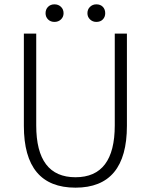

<svg xmlns="http://www.w3.org/2000/svg" viewBox="-20 -855 696 885"><path d="M90 -275V-700H147V-277Q147 -38 328 -38Q509 -38 509 -277V-700H565V-275Q565 10 328 10Q90 10 90 -275ZM190 -794Q190 -812 201.5 -823.5Q213 -835 231 -835Q249 -835 261 -823.5Q273 -812 273 -794Q273 -777 261 -765.5Q249 -754 231 -754Q213 -754 201.5 -765.5Q190 -777 190 -794ZM383 -794Q383 -812 395 -823.5Q407 -835 424 -835Q443 -835 454 -823.5Q465 -812 465 -794Q465 -777 454 -765.5Q443 -754 424 -754Q407 -754 395 -765.5Q383 -777 383 -794Z"/></svg>

Font: Sarabun ExtraLight
Style: Regular
Weight: 275
Designer: Suppakit Chalermlarp | Katatrad Co.,Ltd.
Foundry: Cadson Demak Co.,Ltd.
Version: Version 1.000; ttfautohint (v1.6)